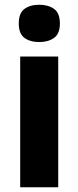

<svg xmlns="http://www.w3.org/2000/svg" viewBox="-20 -788 330 808"><path d="M145 -768Q183 -768 207.5 -750.5Q232 -733 232 -689Q232 -646 207.5 -628.5Q183 -611 145 -611Q107 -611 83 -628.5Q59 -646 59 -689Q59 -733 83 -750.5Q107 -768 145 -768ZM225 -550V0H65V-550Z"/></svg>

Font: Noto Sans Lao UI SemCond ExtBd
Style: Regular
Weight: 800
Width: 4
Designer: Monotype Design Team
Foundry: Monotype Imaging Inc.
Version: Version 2.000; ttfautohint (v1.8.4.7-5d5b)